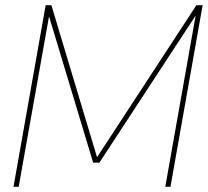

<svg xmlns="http://www.w3.org/2000/svg" viewBox="-20 -720 801 740"><path d="M32 0 156 -700H178L354 -114L737 -700H761L637 0H617L734 -660L363 -93H339L169 -657L52 0Z"/></svg>

Font: DM Sans 10pt Thin
Style: Italic
Weight: 250
Italic angle: -10°
Version: Version 4.004;gftools[0.9.30]